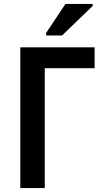

<svg xmlns="http://www.w3.org/2000/svg" viewBox="-20 -954 529 974"><path d="M83 0V-714H460V-608H207V0ZM214 -774V-787L312 -934H450V-924L295 -774Z"/></svg>

Font: Noto Sans SemiCondensed SemiBold
Style: Regular
Weight: 600
Width: 4
Designer: Monotype Design Team
Foundry: Monotype Imaging Inc.
Version: Version 2.013; ttfautohint (v1.8.4.7-5d5b)